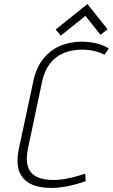

<svg xmlns="http://www.w3.org/2000/svg" viewBox="-20 -914 555 944"><path d="M509 -770 410 -894 254 -769 279 -739 400 -836 474 -743ZM494 -645 515 -676Q487 -693 453 -701Q419 -709 380 -709Q326 -709 278 -689.5Q230 -670 194 -626.5Q158 -583 143 -511L73 -184Q59 -117 73.5 -74.5Q88 -32 128.5 -11Q169 10 232 10Q270 10 312.5 1.5Q355 -7 401 -23L399 -60Q368 -50 340.5 -43Q313 -36 288.5 -32.5Q264 -29 244 -29Q193 -29 161 -44.5Q129 -60 117.5 -94.5Q106 -129 118 -186L187 -513Q199 -567 225.5 -601.5Q252 -636 292.5 -653Q333 -670 384 -670Q412 -670 440 -664Q468 -658 494 -645Z"/></svg>

Font: Advent Pro Light
Style: Italic
Weight: 300
Italic angle: -12°
Version: Version 3.000